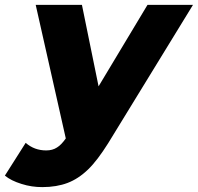

<svg xmlns="http://www.w3.org/2000/svg" viewBox="-103 -562 809 785"><path d="M500 -542H686L339 24C310 70 283 106 257 131C230 157 202 175 173 186C144 197 109 203 70 203C41 203 13 199 -15 190C-44 181 -66 170 -83 156L2 22C26 43 54 53 86 53C103 53 118 49 130 41C142 34 154 21 166 4L43 -542H232L300 -209Z"/></svg>

Font: My Font
Style: Italic
Weight: 500
Designer: Julieta Ulanovsky
Foundry: Julieta Ulanovsky
Version: ""